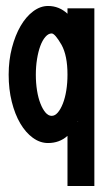

<svg xmlns="http://www.w3.org/2000/svg" viewBox="-20 -474 361 643"><path d="M296 -446V149H206V-19Q179 5 141 5Q114 5 90 -12.5Q66 -30 48 -60.5Q30 -91 19.5 -133Q9 -175 9 -224Q9 -272 20 -314Q31 -356 49 -387Q67 -418 91 -436Q115 -454 141 -454Q178 -454 206 -428V-446ZM240 -68Q240 -67 239 -67H242ZM186 -324Q164 -362 153 -362Q142 -362 132 -350.5Q122 -339 115 -320Q108 -301 104 -276Q100 -251 100 -224Q100 -196 104 -171Q108 -146 115.5 -127Q123 -108 132.5 -97Q142 -86 153 -86Q164 -86 173.5 -97Q183 -108 190.5 -127Q198 -146 202 -171Q206 -196 206 -224Q206 -288 186 -324Z"/></svg>

Font: Fundamental  Brigade Condensed
Style: Regular
Weight: 400
Width: 3
Designer: Peter Wiegel, original typeface by Carl Albert Fahrenwaldt 1901
Foundry: Peter Wiegel
Version: Version 0.000 2012 initial release